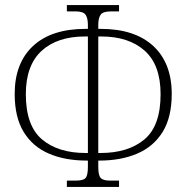

<svg xmlns="http://www.w3.org/2000/svg" viewBox="-20 -736 737 758"><path d="M244 2V-23H280Q309 -23 318 -33.5Q327 -44 327 -77V-102H323Q237 -102 173 -129.5Q109 -157 73.5 -215Q38 -273 38 -365Q38 -487 110.5 -554.5Q183 -622 318 -622H327V-638Q327 -664 318 -677.5Q309 -691 279 -691H244V-716H450V-691H418Q386 -691 377 -677.5Q368 -664 368 -638V-622H377Q512 -622 585 -554.5Q658 -487 658 -365Q658 -273 622 -215Q586 -157 521.5 -129.5Q457 -102 372 -102H368V-77Q368 -44 377.5 -33.5Q387 -23 414 -23H450V2ZM327 -132V-592H315Q206 -592 144 -535Q82 -478 82 -364Q82 -240 145.5 -186Q209 -132 318 -132ZM368 -132H377Q486 -132 550 -185.5Q614 -239 614 -364Q614 -480 551 -536Q488 -592 380 -592H368Z"/></svg>

Font: Noto Serif Condensed ExtraLight
Style: Regular
Weight: 200
Width: 3
Designer: Monotype Design Team
Foundry: Monotype Imaging Inc.
Version: Version 2.013; ttfautohint (v1.8.4.7-5d5b)